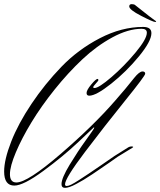

<svg xmlns="http://www.w3.org/2000/svg" viewBox="-37 -863 774 927"><path d="M587 -832Q587 -843 599 -843Q611 -843 616 -838Q704 -768 710 -765Q717 -761 717 -759Q717 -757 712 -757Q702 -757 644.5 -786.5Q587 -816 587 -832ZM531 -106Q565 -127 603 -150Q606 -152 606 -153Q606 -156 598 -156Q590 -156 583 -152L516 -110Q493 -94 451.5 -65.5Q410 -37 390.5 -24Q371 -11 345.5 5.5Q320 22 306.5 28.5Q293 35 285 35Q277 35 277 27Q277 -2 373.5 -129.5Q470 -257 567 -377Q664 -497 664 -507Q664 -518 651 -518Q636 -518 611 -487Q571 -436 519 -377Q415 -257 255.5 -119.5Q96 18 42 18Q11 18 11 -22Q11 -60 39.5 -127.5Q68 -195 115 -272.5Q162 -350 226.5 -430.5Q291 -511 360 -576Q429 -641 505.5 -682.5Q582 -724 647 -724Q672 -724 672 -705Q672 -675 617.5 -609.5Q563 -544 501.5 -491Q440 -438 419 -438Q413 -438 413 -442Q413 -446 425.5 -459.5Q438 -473 438 -476Q438 -482 434 -482Q426 -482 403.5 -455Q381 -428 381 -414Q381 -401 394 -401Q427 -401 500 -459Q573 -517 633.5 -590.5Q694 -664 694 -703Q694 -733 654 -733Q550 -733 445 -678.5Q340 -624 259.5 -540.5Q179 -457 115 -361.5Q51 -266 17 -179Q-17 -92 -17 -35Q-17 33 32 33Q76 33 172 -37.5Q268 -108 342 -178L416 -248Q418 -248 418 -246Q418 -242 378.5 -187.5Q339 -133 299.5 -68Q260 -3 260 26Q260 44 277 44Q286 44 299.5 39.5Q313 35 331.5 25Q350 15 367 5Q384 -5 408.5 -21.5Q433 -38 449 -49Q465 -60 492 -78.5Q519 -97 531 -106Z"/></svg>

Font: Herr Von Muellerhoff
Style: Regular
Weight: 400
Designer: Alejandro Paul
Foundry: Alejandro Paul
Version: Version 1.000